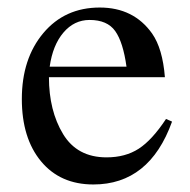

<svg xmlns="http://www.w3.org/2000/svg" viewBox="-20 -480 506 510"><path d="M421 -164 437 -157Q377 10 228 10Q140 10 89 -51.5Q38 -113 38 -217Q38 -324 95 -392Q152 -460 245 -460Q335 -460 384 -391Q412 -351 418 -275H110Q110 -186 147.5 -124Q185 -62 263 -62Q313 -62 348.5 -85Q384 -108 421 -164ZM112 -303H316Q307 -368 286 -397.5Q265 -427 218 -427Q177 -427 148.5 -393.5Q120 -360 112 -303Z"/></svg>

Font: STIX
Style: Regular
Weight: 400
Designer: MicroPress Inc., with final additions and corrections provided by Coen Hoffman, Elsevier (retired)
Version: Version 1.1.1